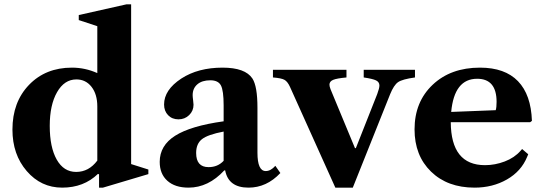

<svg xmlns="http://www.w3.org/2000/svg" viewBox="-20 -850 2488 880"><path d="M265 10Q168 10 102.5 -66Q37 -142 37 -256Q37 -382 113 -461Q189 -540 310 -540Q370 -540 426 -515V-730L341 -758V-781L559 -830H581V-98L660 -73V-52L452 10H434V-51L429 -53Q364 10 265 10ZM329 -62Q387 -62 426 -114V-362Q426 -418 399.5 -452Q373 -486 330 -486Q275 -486 241.5 -427.5Q208 -369 208 -273Q208 -175 240 -118.5Q272 -62 329 -62Z M844 10Q782 10 747 -21.5Q712 -53 712 -108Q712 -183 783 -228Q854 -273 1005 -294V-367Q1005 -435 992.5 -458.5Q980 -482 944 -482Q906 -482 884.5 -463.5Q863 -445 863 -414Q863 -406 865 -391.5Q867 -377 867 -370Q867 -342 847 -322.5Q827 -303 798 -303Q769 -303 750.5 -322Q732 -341 732 -371Q732 -438 811 -490Q888 -540 1000 -540Q1104 -540 1137 -490Q1160 -454 1160 -356V-150Q1160 -66 1198 -66Q1221 -66 1242 -90L1265 -57Q1202 10 1119 10Q1027 10 1012 -69H1008Q935 10 844 10ZM936 -84Q978 -84 1005 -113V-247Q932 -233 905.5 -212Q879 -191 879 -149Q879 -84 936 -84Z M1597 10H1517L1309 -452Q1298 -476 1284 -484Q1270 -492 1231 -495V-530H1568V-495Q1524 -491 1507 -484Q1490 -477 1490 -462Q1490 -454 1495 -441L1607 -171H1611L1709 -419Q1719 -446 1719 -458Q1719 -474 1703.5 -481.5Q1688 -489 1647 -495V-530H1882V-495Q1824 -487 1804.5 -473.5Q1785 -460 1768 -418Z M2418 -296 2410 -290H2046Q2047 -93 2203 -93Q2249 -93 2293.5 -110Q2338 -127 2366 -159L2373 -167L2401 -143L2396 -131Q2369 -65 2303.5 -27.5Q2238 10 2155 10Q2031 10 1955.5 -63.5Q1880 -137 1880 -257Q1880 -383 1963 -461.5Q2046 -540 2180 -540Q2294 -540 2354 -478Q2414 -416 2418 -296ZM2167 -489Q2062 -489 2048 -337L2252 -345Q2256 -357 2256 -383Q2256 -489 2167 -489Z"/></svg>

Font: Libre Caslon Text
Style: Bold
Weight: 700
Designer: Pablo Impallari, Rodrigo Fuenzalida
Foundry: Pablo Impallari, Rodrigo Fuenzalida
Version: Version 1.002